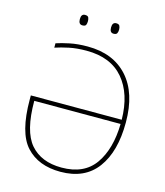

<svg xmlns="http://www.w3.org/2000/svg" viewBox="-130 -992 943 1100"><g transform="rotate(15 341.5 -442.5)"><path d="M299 -699Q443 -699 518 -610.5Q593 -522 595 -369H56V-345Q56 -148 128.5 -69Q201 10 332 10Q476 10 549 -88.5Q622 -187 622 -360Q622 -534 536.5 -629Q451 -724 299 -724Q240 -724 194 -714.5Q148 -705 115 -694V-668Q151 -680 196 -689.5Q241 -699 299 -699ZM332 -15Q211 -15 147 -89.5Q83 -164 83 -344H595Q592 -195 529 -105Q466 -15 332 -15ZM399 -864Q399 -833 422 -833Q438 -833 442.5 -842Q447 -851 447 -864Q447 -876 442.5 -885.5Q438 -895 422 -895Q399 -895 399 -864ZM214 -864Q214 -833 237 -833Q254 -833 258 -842Q262 -851 262 -864Q262 -876 258 -885.5Q254 -895 237 -895Q214 -895 214 -864Z"/></g></svg>

Font: Noto Sans UI Thin
Style: Regular
Weight: 250
Designer: Monotype Design Team
Foundry: Monotype Imaging Inc.
Version: Version 1.901